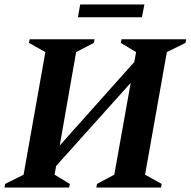

<svg xmlns="http://www.w3.org/2000/svg" viewBox="-34 -835 849 855"><path d="M-14 0 -11 -16 71 -57 168 -603 95 -644 98 -660H387L384 -644L305 -603L232 -187L564 -559L572 -603L504 -644L507 -660H795L792 -644L709 -603L612 -57L686 -16L683 0H395L398 -16L475 -57L548 -466L216 -96L209 -57L277 -16L274 0ZM313 -758 323 -815H609L598 -758Z"/></svg>

Font: Spectral
Style: Bold Italic
Weight: 700
Italic angle: -10°
Designer: Jean-Baptiste Levee
Foundry: Production Type
Version: Version 2.001